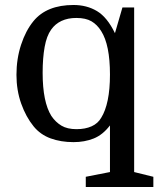

<svg xmlns="http://www.w3.org/2000/svg" viewBox="-20 -570 641 770"><path d="M421 120V-67Q392 -29 355.5 -14.5Q319 0 275 0Q224 0 183 -15Q142 -30 115 -63Q84 -101 65 -154.5Q46 -208 46 -270Q46 -334 64.5 -390.5Q83 -447 114 -485Q167 -550 275 -550Q328 -550 369 -525.5Q410 -501 441 -437L471 -540H518V120L595 139V180H324V139ZM421 -271Q421 -390 386 -445Q370 -471 347 -484.5Q324 -498 286 -498Q252 -498 226.5 -486Q201 -474 185 -451Q167 -426 159 -381.5Q151 -337 151 -278Q151 -161 186 -105Q203 -80 226.5 -66Q250 -52 287 -52Q322 -52 347.5 -63.5Q373 -75 386 -98Q403 -125 412 -168.5Q421 -212 421 -271Z"/></svg>

Font: Domine
Style: Regular
Weight: 400
Designer: Pablo Impallari, Rodrigo Fuenzalida, Brenda Gallo
Foundry: Pablo Impallari, Rodrigo Fuenzalida, Brenda Gallo
Version: Version 2.000